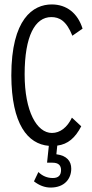

<svg xmlns="http://www.w3.org/2000/svg" viewBox="-20 -648 415 865"><path d="M208 197C271 197 301 157 301 112C301 78 281 53 234 47L238 8C286 2 319 -27 346 -79L304 -118C283 -74 251 -49 214 -49C146 -49 91 -146 91 -313C91 -486 138 -571 211 -571C247 -571 279 -555 306 -487L352 -519C330 -589 280 -628 213 -628C129 -628 31 -563 31 -308C32 -88 105 1 200 9L192 85H217C243 85 255 97 255 118C255 141 244 154 218 154C193 154 171 145 153 127L133 169C156 187 181 197 208 197Z"/></svg>

Font: Inconsolata Condensed Thin
Style: Regular
Weight: 100
Width: 3
Monospace: yes
Designer: Raph Levien, Cyreal, Brenton Simpson
Foundry: Raph Levien, Cyreal, Google
Version: Version 3.100